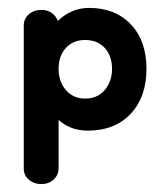

<svg xmlns="http://www.w3.org/2000/svg" viewBox="-20 -320 410 485"><path d="M202 10Q158 10 128 -17V105Q128 122 115.5 133.5Q103 145 85 145Q66 145 53 134Q40 123 40 106V-256Q40 -272 52.5 -283.5Q65 -295 85 -295Q100 -295 111 -287Q122 -279 126 -267Q160 -300 205 -300Q271 -300 310.5 -258.5Q350 -217 350 -146Q350 -75 310 -32.5Q270 10 202 10ZM195 -71Q226 -71 244.5 -92.5Q263 -114 263 -146Q263 -179 244.5 -199Q226 -219 195 -219Q165 -219 146.5 -199Q128 -179 128 -146Q128 -114 146.5 -92.5Q165 -71 195 -71Z"/></svg>

Font: Dongle
Style: Bold
Weight: 700
Designer: Yanghee Ryu
Foundry: Yanghee Ryu
Version: Version 2.000